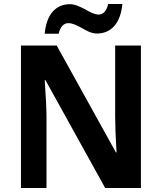

<svg xmlns="http://www.w3.org/2000/svg" viewBox="-20 -942 817 962"><path d="M204 -773H274C282 -810 301 -826 322 -826C345 -826 367 -814 391 -801C415 -787 439 -774 466 -774C538 -774 585 -828 593 -922H522C514 -886 496 -869 475 -869C453 -869 430 -882 407 -895C382 -908 357 -921 330 -921C258 -921 212 -867 204 -773ZM85 0H213V-353C213 -394 210 -457 204 -540H208L507 0H686V-714H557V-359C557 -318 559 -258 564 -178H561L264 -714H85Z"/></svg>

Font: Kathrein 75 Bold
Style: Regular
Weight: 700
Designer: Lazydogs Typefoundry, based on Open Sans by Ascender Corporation
Foundry: Lazydogs Typefoundry
Version: Version 1.003;PS 001.003;hotconv 1.0.88;makeotf.lib2.5.64775